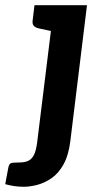

<svg xmlns="http://www.w3.org/2000/svg" viewBox="-94 -534 391 735"><path d="M-3 181Q-24 181 -42 178Q-60 175 -74 171L-62 107Q-59 93 -51.5 90.5Q-44 88 -20 88Q1 88 14.5 81.5Q28 75 36 59Q44 43 48 13L113 -514H239L175 8Q168 62 148.5 96.5Q129 131 102 149Q75 167 47.5 174Q20 181 -3 181ZM137 -514 112 -413 56 -425Q42 -428 35.5 -435Q29 -442 31 -456L38 -514Z"/></svg>

Font: Aleo
Style: Bold Italic
Weight: 700
Italic angle: -7°
Version: Version 2.001;gftools[0.9.29]